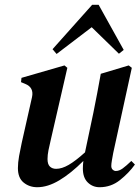

<svg xmlns="http://www.w3.org/2000/svg" viewBox="-20 -770 588 804"><path d="M136 14Q103 14 79 -5.5Q55 -25 55 -66Q55 -89 60 -117Q65 -145 71 -172L114 -363Q123 -404 85 -419L68 -426L70 -444L250 -496L262 -486L193 -186Q187 -161 183 -141Q179 -121 179 -104Q179 -82 189 -72.5Q199 -63 215 -63Q239 -63 267.5 -79.5Q296 -96 336 -132L337 -137L371 -298Q379 -339 387 -379.5Q395 -420 402 -461L519 -496L532 -486L454 -129Q451 -112 448.5 -98Q446 -84 446 -75Q446 -65 452 -59.5Q458 -54 465 -54Q479 -54 493.5 -64.5Q508 -75 530 -96L545 -81Q520 -46 482.5 -16Q445 14 397 14Q368 14 347.5 -6Q327 -26 327 -64Q327 -79 329 -96Q277 -44 228.5 -15Q180 14 136 14ZM478 -545 364 -656 217 -544 200 -564 366 -750H393L498 -561Z"/></svg>

Font: DM Serif Text
Style: Italic
Weight: 400
Italic angle: -12°
Designer: Colophon Foundry, Frank Grießhammer
Foundry: Colophon Foundry
Version: Version 5.100; ttfautohint (v1.8.2)